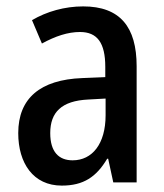

<svg xmlns="http://www.w3.org/2000/svg" viewBox="-20 -636 514 600"><path d="M240 -616C182 -616 126 -600 80 -573L111 -500C153 -523 192 -536 230 -536C284 -536 309 -502 309 -427V-395L237 -392C106 -387 37 -329 37 -220C37 -126 84 -56 173 -56C241 -56 281 -83 315 -140H318L334 -66H407V-429C407 -552 355 -616 240 -616ZM256 -325 310 -328V-276C310 -186 268 -135 207 -135C164 -135 137 -161 137 -220C137 -285 172 -321 256 -325Z"/></svg>

Font: Noto Sans Malayalam UI Condensed Medium
Style: Regular
Weight: 500
Width: 3
Designer: Jelle Bosma - Monotype Design Team
Foundry: Monotype Imaging Inc.
Version: Version 2.104